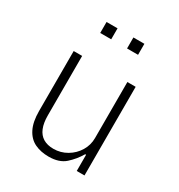

<svg xmlns="http://www.w3.org/2000/svg" viewBox="-167 -804 859 923"><g transform="rotate(30 262.5 -342.0)"><path d="M238 8Q194 8 160.5 -8Q127 -24 108 -61.5Q89 -99 89 -159V-492H136V-162Q136 -120 147.5 -92Q159 -64 182 -50Q205 -36 239 -36Q279 -36 313 -56Q347 -76 367 -109Q387 -142 387 -181V-492H433V0H390V-90H385Q362 -51 329 -21.5Q296 8 238 8ZM305 -631V-692H366V-631ZM156 -631V-692H217V-631Z"/></g></svg>

Font: Nunito Sans 7pt Condensed ExtraLight
Style: Regular
Weight: 250
Width: 3
Designer: Vernon Adams
Foundry: Vernon Adams
Version: Version 3.101;gftools[0.9.27]